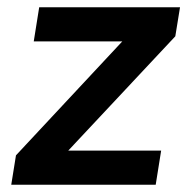

<svg xmlns="http://www.w3.org/2000/svg" viewBox="-20 -509 516 529"><path d="M11 0 24 -81 317 -395H73L88 -489H476L463 -409L168 -94H424L409 0Z"/></svg>

Font: Nunito Sans
Style: Bold Italic
Weight: 700
Italic angle: -9°
Designer: Vernon Adams
Foundry: Vernon Adams
Version: Version 3.006; ttfautohint (v1.8.3)